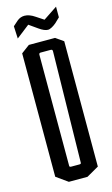

<svg xmlns="http://www.w3.org/2000/svg" viewBox="-131 -907 559 956"><g transform="rotate(-15 149.0 -429.5)"><path d="M40 -42V-678L83 -710H218L258 -682V-36L195 0H99ZM172 -70Q181 -70 181 -76L191 -649Q191 -658 182 -658H130Q121 -658 121 -649V-76Q121 -70 130 -70ZM35 -819 61 -842Q78 -856 99 -856Q124 -856 153 -836L191 -811L263 -859V-804L239 -781Q229 -772 216.5 -765Q204 -758 195 -758Q177 -758 150 -777L106 -808L38 -755Z"/></g></svg>

Font: Bahianita
Style: Regular
Weight: 400
Designer: Pablo Cosgaya & Dani Raskovsky
Foundry: Pablo Cosgaya & Dani Raskovsky
Version: Version 1.008